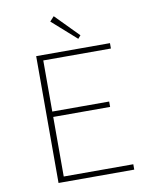

<svg xmlns="http://www.w3.org/2000/svg" viewBox="-92 -915 784 984"><g transform="rotate(-10 300.0 -423.0)"><path d="M132 0V-660H516V-632H164V-366H460V-338H164V-28H526V0ZM360 -710 234 -822 256 -846 374 -726Z"/></g></svg>

Font: Source Code Pro ExtraLight
Style: Regular
Weight: 200
Monospace: yes
Designer: Paul D. Hunt, Teo Tuominen
Foundry: Adobe Systems Incorporated
Version: Version 2.030;PS 1.000;hotconv 16.6.51;makeotf.lib2.5.65220